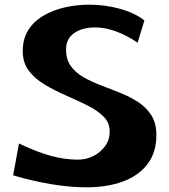

<svg xmlns="http://www.w3.org/2000/svg" viewBox="-20 -788 723 819"><path d="M349 11Q277 11 197.5 -2.5Q118 -16 36 -40L61 -176Q138 -139 197.5 -123Q257 -107 312 -107Q348 -107 378.5 -122.5Q409 -138 428.5 -165Q448 -192 448 -227Q448 -265 421 -291.5Q394 -318 351.5 -339Q309 -360 262 -380.5Q215 -401 172.5 -426Q130 -451 103.5 -485.5Q77 -520 77 -570Q77 -622 100.5 -659.5Q124 -697 165 -721Q206 -745 256.5 -756.5Q307 -768 361 -768Q428 -768 491.5 -750.5Q555 -733 596 -701L567 -606Q521 -637 475 -654Q429 -671 387 -671Q331 -671 296.5 -647Q262 -623 262 -579Q261 -536 281.5 -507Q302 -478 336.5 -458.5Q371 -439 412 -423.5Q453 -408 494 -391.5Q535 -375 569.5 -352.5Q604 -330 625.5 -296.5Q647 -263 647 -212Q647 -138 609.5 -88.5Q572 -39 505 -14Q438 11 349 11Z"/></svg>

Font: Marhey SemiBold
Style: Regular
Weight: 600
Designer: Nur Syamsi & Bustanul Arifin
Foundry: Namelatype
Version: Version 1.000; ttfautohint (v1.8.4.7-5d5b)